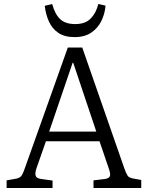

<svg xmlns="http://www.w3.org/2000/svg" viewBox="-20 -937 736 957"><path d="M13 0V-38L58 -46Q76 -49 84.5 -58Q93 -67 104 -99L318 -700H390L600 -97Q609 -72 616 -61.5Q623 -51 645 -47L684 -40V0H446V-38L504 -45Q523 -48 527.5 -58.5Q532 -69 523 -95L476 -233H209L162 -99Q154 -76 157.5 -62Q161 -48 185 -45L242 -37V0ZM225 -281H460L345 -624H342ZM352 -752Q302 -752 271 -773Q240 -794 224 -829.5Q208 -865 203 -908L240 -917Q254 -866 280 -841.5Q306 -817 355 -817Q405 -817 432 -844.5Q459 -872 470 -917L506 -909Q503 -869 485.5 -833Q468 -797 435 -774.5Q402 -752 352 -752Z"/></svg>

Font: Literata 12pt Light
Style: Regular
Weight: 300
Designer: Latin by Veronika Burian and Jose Scaglione. Greek by Irene Vlachou. Cyrillic by Vera Evstafieva.
Foundry: TypeTogether
Version: Version 3.002